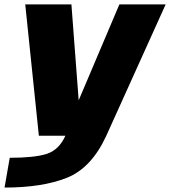

<svg xmlns="http://www.w3.org/2000/svg" viewBox="-50 -613 768 867"><path d="M125.5 0H430L698 -593H489L270.5 -78H311.5L272.5 -593H64ZM-29.5 234Q141.5 234 252.2 189.8Q363 145.5 430 0L245.5 -0.5Q216.5 64 161.2 81.8Q106 99.5 -6 99.5Z"/></svg>

Font: Anybody UltraCondensed Thin ExtraBold
Style: Italic
Weight: 800
Italic angle: -10°
Version: Version 1.111